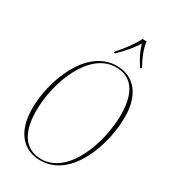

<svg xmlns="http://www.w3.org/2000/svg" viewBox="-227 -1053 1037 1173"><g transform="rotate(30 291.5 -466.5)"><path d="M313 -792 312 -784H321C372 -834 398 -865 433 -917C448 -868 464 -834 498 -784H506L507 -792C484 -830 455 -899 451 -944H422C401 -899 349 -830 313 -792ZM251 11C472 11 568 -287 568 -475C568 -655 474 -724 370 -724C157 -724 51 -436 51 -241C51 -66 140 11 251 11ZM251 1C153 1 79 -68 79 -241C79 -438 180 -714 370 -714C470 -714 540 -647 540 -475C540 -286 446 1 251 1Z"/></g></svg>

Font: Noto Serif Display Condensed Thin
Style: Italic
Weight: 100
Width: 3
Italic angle: -12°
Designer: Monotype Design Team
Foundry: Monotype Imaging Inc.
Version: Version 2.009